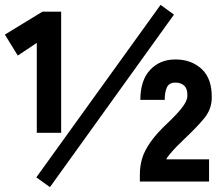

<svg xmlns="http://www.w3.org/2000/svg" viewBox="-20 -745 914 788"><path d="M131 -200V-569L53 -517L0 -603L154 -697H231V-200ZM185 23 129 -17 639 -725 694 -685ZM554 0V-29Q554 -62 563 -93.5Q572 -125 597 -161Q622 -197 669 -241Q699 -269 723.5 -298.5Q748 -328 749 -351Q750 -380 736.5 -393Q723 -406 700 -406Q674 -406 665 -386.5Q656 -367 656 -335H556Q556 -415 596 -458Q636 -501 700 -501Q766 -501 808.5 -461Q851 -421 849 -341Q848 -295 816.5 -257.5Q785 -220 738 -176Q723 -162 706 -144.5Q689 -127 677 -112.5Q665 -98 662 -91H838V0Z"/></svg>

Font: Zen Kaku Gothic New Black
Style: Regular
Weight: 900
Designer: Yoshimichi Ohira
Foundry: Positype
Version: Version 1.001